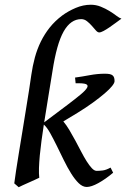

<svg xmlns="http://www.w3.org/2000/svg" viewBox="-20 -762 527 802"><path d="M452.6 -40.5Q436.5 -26.9 420.7 -15.9Q404.8 -4.9 390.6 2.9Q376.5 10.7 364 14.9Q351.6 19 342.3 19Q325.2 19 308.8 3.2Q292.5 -12.7 276.9 -37.8Q261.2 -63 246.3 -93.5Q231.4 -124 217.3 -152.8Q203.1 -181.6 189.7 -205.8Q176.3 -230 163.1 -241.7Q157.7 -206.5 153.3 -173.8Q148.9 -141.1 146.2 -112.5Q143.6 -84 142.8 -60.3Q142.1 -36.6 144 -19.5Q137.2 -16.1 125.2 -10.7Q113.3 -5.4 100.3 0.5Q87.4 6.3 75.7 11.5Q64 16.6 58.1 20L39.6 3.9Q42 -15.1 47.1 -49.1Q52.2 -83 59.1 -124.8Q65.9 -166.5 73.5 -212.6Q81.1 -258.8 88.1 -302.7Q95.2 -346.7 101.3 -385Q107.4 -423.3 110.8 -449.2Q116.2 -486.8 125.7 -522Q135.3 -557.1 150.6 -588.4Q166 -619.6 187.7 -647Q209.5 -674.3 239.3 -696.8Q265.1 -715.8 296.4 -729Q327.6 -742.2 359.4 -742.2Q381.3 -742.2 401.1 -734.1Q420.9 -726.1 437.5 -715.8Q454.1 -705.6 466.6 -696Q479 -686.5 487.3 -684.1Q477.1 -676.8 463.6 -666.7Q450.2 -656.7 437 -647.7Q423.8 -638.7 412.4 -632.6Q400.9 -626.5 394.5 -626.5Q387.7 -626.5 380.1 -635.3Q372.6 -644 363.5 -654.3Q354.5 -664.6 343.5 -673.3Q332.5 -682.1 319.3 -682.1Q297.4 -682.1 279.1 -669.4Q260.7 -656.7 245.8 -630.4Q231 -604 219.5 -563Q208 -522 199.2 -464.8Q190.9 -413.1 181.9 -358.6Q172.9 -304.2 164.6 -251L262.7 -324.7Q296.4 -350.1 317.4 -367.7Q338.4 -385.3 344 -396Q349.6 -406.7 338.4 -410.9Q327.1 -415 295.9 -414.1L293.5 -438Q322.3 -441.9 354.7 -448Q387.2 -454.1 418 -454.1Q430.7 -454.1 438.5 -452.4Q446.3 -450.7 450.7 -446.8Q455.1 -442.9 456.8 -437Q458.5 -431.2 458.5 -422.9Q458.5 -415.5 448 -402.3Q437.5 -389.2 417.2 -371.8Q397 -354.5 368.2 -333.5Q339.4 -312.5 302.7 -290L244.6 -254.9Q257.3 -239.7 269.8 -218.8Q282.2 -197.8 294.7 -174.8Q307.1 -151.9 318.8 -129.2Q330.6 -106.4 341.8 -88.6Q353 -70.8 363.5 -59.6Q374 -48.3 383.8 -48.3Q395 -48.3 409.2 -50Q423.3 -51.8 441.9 -62Z"/></svg>

Font: Gentium Book Basic
Style: Italic
Weight: 400
Italic angle: -8°
Designer: J. Victor Gaultney and Annie Olsen
Foundry: SIL International
Version: Version 1.102; 2013; Maintenance release